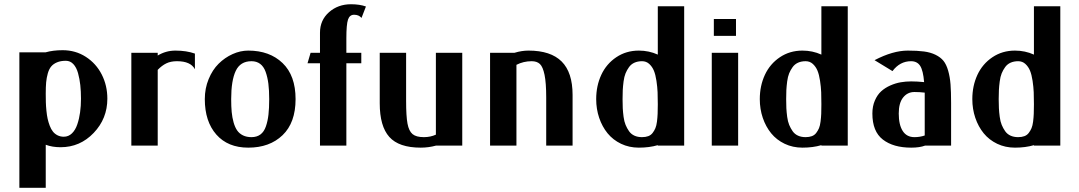

<svg xmlns="http://www.w3.org/2000/svg" viewBox="-20 -690 5116 910"><path d="M196.8 -3.9V200.2H71.8V-441.9H195.8Q231.4 -452.1 276.9 -452.1Q337.9 -452.1 386.7 -420.7Q435.5 -389.2 462.2 -336.9Q488.8 -284.7 488.8 -222.2Q488.8 -127.9 424.1 -60.1Q359.4 7.8 267.1 7.8Q228 7.8 196.8 -3.9ZM196.8 -246.1Q196.8 -223.6 197.3 -205.6Q197.8 -187.5 200 -165.5Q202.1 -143.6 205.8 -127Q209.5 -110.4 215.8 -93.8Q222.2 -77.1 231 -66.2Q239.7 -55.2 252.9 -48.6Q266.1 -42 282.2 -42Q304.7 -42 321 -57.9Q337.4 -73.7 346.4 -100.6Q355.5 -127.4 359.6 -157.7Q363.8 -188 363.8 -222.2Q363.8 -257.3 360.6 -286.6Q357.4 -315.9 349.9 -343.3Q342.3 -370.6 327.6 -386.2Q313 -401.9 292 -401.9Q267.6 -401.9 250.2 -394.5Q232.9 -387.2 222.7 -375Q212.4 -362.8 206.5 -342Q200.7 -321.3 198.7 -299.6Q196.8 -277.8 196.8 -246.1Z M903.8 -361.8Q883.8 -399.9 818.8 -399.9Q789.1 -399.9 768.1 -389.6Q747.1 -379.4 727.5 -358.9V0H602.5V-439.9H727.5V-426.8Q766.1 -450.2 811.5 -450.2Q863.8 -450.2 903.8 -436Z M1255.9 -220.2Q1255.9 -262.2 1252 -293.2Q1248 -324.2 1239 -349.4Q1230 -374.5 1213.1 -387.2Q1196.3 -399.9 1171.9 -399.9Q1119.1 -399.9 1097.4 -354.2Q1075.7 -308.6 1075.7 -220.2Q1075.7 -185.5 1078.1 -159.2Q1080.6 -132.8 1087.2 -109.6Q1093.8 -86.4 1104.2 -71.5Q1114.7 -56.6 1131.8 -48.3Q1148.9 -40 1171.9 -40Q1197.3 -40 1214.4 -52.7Q1231.4 -65.4 1240.2 -90.8Q1249 -116.2 1252.4 -146.7Q1255.9 -177.2 1255.9 -220.2ZM1156.7 9.8Q1060.1 9.8 1005.4 -52.2Q950.7 -114.3 950.7 -220.2Q950.7 -271 968.8 -314.9Q986.8 -358.9 1016.1 -387.9Q1045.4 -417 1082.3 -433.6Q1119.1 -450.2 1156.7 -450.2Q1257.8 -450.2 1319.3 -391.1Q1380.9 -332 1380.9 -220.2Q1380.9 -108.4 1319.3 -49.3Q1257.8 9.8 1156.7 9.8Z M1693.4 -605Q1681.2 -620.1 1658.2 -620.1Q1637.2 -620.1 1629.4 -597.2Q1621.6 -574.2 1621.6 -508.8V-439.9H1692.4V-390.1H1621.6V0H1496.6V-390.1H1437.5L1452.1 -439.9H1496.6V-535.2Q1496.6 -594.2 1539.3 -632.1Q1582 -669.9 1643.6 -669.9Q1684.6 -669.9 1714.4 -659.2Z M2045.9 -51.8V-439.9H2170.9V0H2046.9Q2011.2 9.8 1974.1 9.8Q1870.6 9.8 1825.2 -41Q1779.8 -91.8 1779.8 -200.2V-439.9H1904.8V-211.9Q1904.8 -139.2 1911.4 -104Q1918 -68.8 1935.3 -54.4Q1952.6 -40 1988.8 -40Q2020.5 -40 2045.9 -51.8Z M2418.9 -439.9Q2452.6 -450.2 2484.9 -450.2Q2590.3 -450.2 2642.1 -398.4Q2693.8 -346.7 2693.8 -240.2V0H2568.8V-228Q2568.8 -296.9 2561 -335Q2553.2 -373 2539.1 -386.5Q2524.9 -399.9 2500 -399.9Q2460.9 -399.9 2427.7 -382.8V0H2302.7V-439.9Z M3097.7 -431.2V-660.2H3222.7V0H3097.7V-2Q3057.6 9.8 3007.8 9.8Q2961.9 9.8 2923.6 -8.5Q2885.3 -26.9 2859.6 -58.3Q2834 -89.8 2819.8 -131.6Q2805.7 -173.3 2805.7 -220.2Q2805.7 -283.2 2829.8 -335.2Q2854 -387.2 2900.9 -418.7Q2947.8 -450.2 3007.8 -450.2Q3055.7 -450.2 3097.7 -431.2ZM3097.7 -195.8Q3097.7 -228.5 3096.7 -252.9Q3095.7 -277.3 3091.3 -306.9Q3086.9 -336.4 3079.1 -355.2Q3071.3 -374 3057.1 -387Q3043 -399.9 3022.9 -399.9Q3002.4 -399.9 2986.8 -392.8Q2971.2 -385.7 2961.2 -371.8Q2951.2 -357.9 2944.8 -342.3Q2938.5 -326.7 2935.5 -304.2Q2932.6 -281.7 2931.6 -263.2Q2930.7 -244.6 2930.7 -220.2Q2930.7 -195.8 2931.6 -177.2Q2932.6 -158.7 2935.5 -136.2Q2938.5 -113.8 2945.1 -97.9Q2951.7 -82 2961.4 -68.1Q2971.2 -54.2 2986.8 -47.1Q3002.4 -40 3022.9 -40Q3040 -40 3052.5 -44.7Q3064.9 -49.3 3073 -59.8Q3081.1 -70.3 3086.2 -82.3Q3091.3 -94.2 3093.8 -113.8Q3096.2 -133.3 3096.9 -151.1Q3097.7 -168.9 3097.7 -195.8Z M3363.3 -600.1H3468.3V-520H3363.3ZM3353.5 -439.9H3478.5V0H3353.5Z M3873 -431.2V-660.2H3998V0H3873V-2Q3833 9.8 3783.2 9.8Q3737.3 9.8 3699 -8.5Q3660.6 -26.9 3635 -58.3Q3609.4 -89.8 3595.2 -131.6Q3581.1 -173.3 3581.1 -220.2Q3581.1 -283.2 3605.2 -335.2Q3629.4 -387.2 3676.3 -418.7Q3723.1 -450.2 3783.2 -450.2Q3831.1 -450.2 3873 -431.2ZM3873 -195.8Q3873 -228.5 3872.1 -252.9Q3871.1 -277.3 3866.7 -306.9Q3862.3 -336.4 3854.5 -355.2Q3846.7 -374 3832.5 -387Q3818.4 -399.9 3798.3 -399.9Q3777.8 -399.9 3762.2 -392.8Q3746.6 -385.7 3736.6 -371.8Q3726.6 -357.9 3720.2 -342.3Q3713.9 -326.7 3710.9 -304.2Q3708 -281.7 3707 -263.2Q3706.1 -244.6 3706.1 -220.2Q3706.1 -195.8 3707 -177.2Q3708 -158.7 3710.9 -136.2Q3713.9 -113.8 3720.5 -97.9Q3727.1 -82 3736.8 -68.1Q3746.6 -54.2 3762.2 -47.1Q3777.8 -40 3798.3 -40Q3815.4 -40 3827.9 -44.7Q3840.3 -49.3 3848.4 -59.8Q3856.4 -70.3 3861.6 -82.3Q3866.7 -94.2 3869.1 -113.8Q3871.6 -133.3 3872.3 -151.1Q3873 -168.9 3873 -195.8Z M4125 -404.8Q4211.9 -450.2 4282.7 -450.2Q4328.1 -450.2 4359.4 -446Q4390.6 -441.9 4414.3 -430.2Q4438 -418.5 4451.7 -401.6Q4465.3 -384.8 4473.9 -355Q4482.4 -325.2 4485.1 -290.3Q4487.8 -255.4 4487.8 -202.1V0H4364.7Q4338.9 9.8 4298.8 9.8Q4213.9 9.8 4164.3 -28.6Q4114.7 -66.9 4114.7 -151.9Q4114.7 -186.5 4126.5 -213.6Q4138.2 -240.7 4156.5 -257.3Q4174.8 -273.9 4199.7 -284.9Q4224.6 -295.9 4248.8 -300Q4272.9 -304.2 4298.8 -304.2Q4326.7 -304.2 4359.9 -300.8Q4355.5 -355.5 4341.3 -377.7Q4327.1 -399.9 4297.9 -399.9Q4245.1 -399.9 4210 -353ZM4362.8 -47.9V-224.1V-251Q4338.9 -253.9 4314 -253.9Q4281.2 -253.9 4260.5 -228Q4239.7 -202.1 4239.7 -151.9Q4239.7 -98.6 4258.5 -69.3Q4277.3 -40 4314 -40Q4340.3 -40 4362.8 -47.9Z M4880.4 -431.2V-660.2H5005.4V0H4880.4V-2Q4840.3 9.8 4790.5 9.8Q4744.6 9.8 4706.3 -8.5Q4668 -26.9 4642.3 -58.3Q4616.7 -89.8 4602.5 -131.6Q4588.4 -173.3 4588.4 -220.2Q4588.4 -283.2 4612.5 -335.2Q4636.7 -387.2 4683.6 -418.7Q4730.5 -450.2 4790.5 -450.2Q4838.4 -450.2 4880.4 -431.2ZM4880.4 -195.8Q4880.4 -228.5 4879.4 -252.9Q4878.4 -277.3 4874 -306.9Q4869.6 -336.4 4861.8 -355.2Q4854 -374 4839.8 -387Q4825.7 -399.9 4805.7 -399.9Q4785.2 -399.9 4769.5 -392.8Q4753.9 -385.7 4743.9 -371.8Q4733.9 -357.9 4727.5 -342.3Q4721.2 -326.7 4718.3 -304.2Q4715.3 -281.7 4714.4 -263.2Q4713.4 -244.6 4713.4 -220.2Q4713.4 -195.8 4714.4 -177.2Q4715.3 -158.7 4718.3 -136.2Q4721.2 -113.8 4727.8 -97.9Q4734.4 -82 4744.1 -68.1Q4753.9 -54.2 4769.5 -47.1Q4785.2 -40 4805.7 -40Q4822.8 -40 4835.2 -44.7Q4847.7 -49.3 4855.7 -59.8Q4863.8 -70.3 4868.9 -82.3Q4874 -94.2 4876.5 -113.8Q4878.9 -133.3 4879.6 -151.1Q4880.4 -168.9 4880.4 -195.8Z"/></svg>

Font: Pfennig
Style: Bold
Weight: 700
Version: Version 20120410 ; ttfautohint (v0.8)